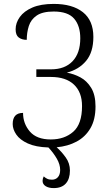

<svg xmlns="http://www.w3.org/2000/svg" viewBox="-20 -745 570 983"><path d="M255 218Q229 218 213.5 208Q198 198 198 181Q198 169 204 158Q211 165 221 170Q231 175 246 175Q265 175 276.5 162Q288 149 288 125Q288 97 271 67.5Q254 38 228 10Q163 8 122.5 -10.5Q82 -29 63.5 -56Q45 -83 45 -110Q45 -167 98 -167Q98 -112 133 -71.5Q168 -31 240 -31Q310 -31 355 -70.5Q400 -110 400 -202Q400 -273 358.5 -312Q317 -351 241 -351H166V-390H241Q312 -390 351.5 -431.5Q391 -473 391 -549Q391 -613 359.5 -649.5Q328 -686 255 -686Q198 -686 168 -665.5Q138 -645 127.5 -611.5Q117 -578 117 -541Q92 -541 76 -553Q60 -565 60 -595Q60 -628 81.5 -658Q103 -688 146 -706.5Q189 -725 255 -725Q351 -725 404.5 -682.5Q458 -640 458 -556Q458 -478 421 -433.5Q384 -389 322 -373Q358 -367 391.5 -349Q425 -331 447 -295Q469 -259 469 -200Q469 -133 443 -88.5Q417 -44 372 -20Q327 4 270 9Q295 31 316.5 61Q338 91 338 128Q338 171 317 194.5Q296 218 255 218Z"/></svg>

Font: Noto Serif SemiCondensed Light
Style: Regular
Weight: 300
Width: 4
Designer: Monotype Design Team
Foundry: Monotype Imaging Inc.
Version: Version 2.013